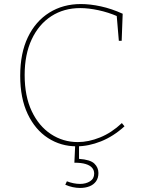

<svg xmlns="http://www.w3.org/2000/svg" viewBox="-20 -718 699 950"><path d="M359 6Q281 6 217.5 -35Q154 -76 117 -154Q80 -232 80 -343Q80 -455 118 -534Q156 -613 224 -655.5Q292 -698 380 -698Q426 -698 479 -686.5Q532 -675 587 -650L582 -516H568L557 -646L562 -637Q516 -657 467 -667.5Q418 -678 377 -678Q296 -678 234 -638Q172 -598 137 -523.5Q102 -449 102 -347Q102 -242 137 -168Q172 -94 232 -54.5Q292 -15 365 -15Q418 -15 475 -38Q532 -61 583 -109L596 -93Q541 -43 479.5 -18.5Q418 6 359 6ZM376 212Q359 212 340 208Q321 204 303 196L311 179Q326 185 343 188.5Q360 192 376 192Q405 192 425.5 179Q446 166 446 141Q446 124 435.5 112Q425 100 403.5 93.5Q382 87 348 87L352 0H371V68Q427 72 447 91.5Q467 111 467 138Q467 163 455 179.5Q443 196 422.5 204Q402 212 376 212Z"/></svg>

Font: Bitter Thin
Style: Regular
Weight: 100
Designer: Sol Matas, and Bitter project Authors
Foundry: Sol Matas
Version: Version 2.002